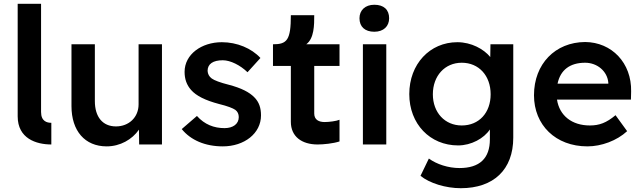

<svg xmlns="http://www.w3.org/2000/svg" viewBox="-20 -760 3377 1010"><path d="M73 -148C73 -31 171 0 250 0V-114C228 -114 196 -121 196 -171V-740H73Z M541 10C612 10 675 -26 711 -78L712 0H832V-527H709V-211C709 -143 658 -95 590 -95C520 -95 479 -145 479 -228V-527H356V-202C356 -71 427 10 541 10Z M1152 10C1265 10 1353 -58 1353 -153C1353 -192 1343 -223 1318 -248C1292 -275 1249 -297 1184 -314C1137 -326 1108 -337 1094 -347C1080 -357 1073 -371 1072 -387C1072 -424 1101 -443 1152 -443C1192 -443 1244 -417 1282 -380L1350 -455C1303 -506 1227 -538 1147 -538C1040 -538 951 -474 951 -382C951 -344 962 -313 985 -287C1012 -256 1060 -232 1132 -213C1177 -202 1205 -191 1218 -182C1230 -173 1236 -160 1236 -144C1236 -108 1206 -86 1161 -86C1106 -86 1056 -105 1016 -150L936 -81C983 -23 1059 10 1152 10Z M1766 -16V-130C1750 -123 1711 -118 1688 -118C1657 -118 1633 -130 1633 -163V-413H1766V-527H1591C1633 -558 1633 -629 1633 -680H1510C1510 -549 1490 -527 1416 -527V-413H1510V-119C1510 -42 1567 0 1651 0C1681 0 1733 -5 1766 -16Z M1889 0H2012V-527H1889ZM1871 -664C1871 -619 1900 -593 1949 -593C1998 -593 2027 -622 2027 -664C2027 -709 1999 -735 1949 -735C1901 -735 1871 -706 1871 -664Z M2404 230C2576 230 2680 133 2680 -36V-527H2560L2559 -460C2525 -502 2459 -538 2386 -538C2241 -538 2133 -423 2133 -265C2133 -108 2242 5 2390 5C2459 5 2526 -32 2557 -79V-27C2557 73 2503 124 2397 124C2338 124 2277 104 2236 74L2192 165C2240 204 2325 230 2404 230ZM2257 -264C2257 -361 2320 -430 2409 -430C2499 -430 2561 -362 2561 -264C2561 -167 2500 -100 2409 -100C2320 -100 2257 -168 2257 -264Z M3070 10C3144 10 3225 -20 3279 -70L3218 -154C3170 -114 3133 -100 3083 -100C2988 -100 2923 -152 2910 -236H3299L3300 -279C3303 -429 3198 -538 3058 -539C2901 -538 2789 -424 2789 -259C2789 -102 2903 10 3070 10ZM2913 -320C2928 -392 2978 -430 3058 -430C3122 -430 3175 -385 3180 -325V-320Z"/></svg>

Font: Easer Grotesk Medium
Style: Regular
Weight: 500
Designer: Boardeaser, Bonnie Shaver-Troup, Thomas Jockin
Foundry: Lexend
Version: Version 1.001;Glyphs 3.1.2 (3151)